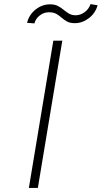

<svg xmlns="http://www.w3.org/2000/svg" viewBox="-20 -928 502 948"><path d="M287.6 -727.3 166.9 0H122.5L243.3 -727.3ZM149.9 -812.5 113.6 -815.3Q123.6 -855.5 155.7 -881Q187.9 -906.6 227.3 -906.6Q250.4 -906.6 266 -898.4Q281.6 -890.3 294.2 -879.6Q306.8 -869 320.7 -860.8Q334.5 -852.6 354 -852.6Q377.1 -852.6 398.3 -868.3Q419.4 -883.9 426.8 -907.7L462 -902Q450.6 -862.2 418.3 -837.9Q386 -813.6 349.4 -813.6Q326 -813.6 311.1 -821.7Q296.2 -829.9 284.3 -840.6Q272.4 -851.2 258.2 -859.4Q244 -867.5 221.9 -867.5Q196.7 -867.5 176.5 -851.9Q156.2 -836.3 149.9 -812.5Z"/></svg>

Font: Inter UI Extra Light
Style: Italic
Weight: 200
Italic angle: -9.39999°
Designer: Rasmus Andersson
Foundry: rsms
Version: 3.2;8d6f07862